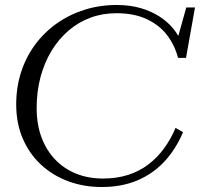

<svg xmlns="http://www.w3.org/2000/svg" viewBox="-20 -740 809 770"><path d="M393 -24Q448 -24 493.5 -38.5Q539 -53 575 -80.5Q611 -108 638 -145Q665 -182 684 -227L714 -210Q686 -143 640.5 -93.5Q595 -44 532 -17Q469 10 388 10Q315 10 252.5 -13.5Q190 -37 143.5 -80.5Q97 -124 71 -185Q45 -246 45 -321Q45 -390 64.5 -450.5Q84 -511 120.5 -560.5Q157 -610 207 -645.5Q257 -681 318 -700.5Q379 -720 448 -720Q501 -720 544 -707.5Q587 -695 620 -673.5Q653 -652 675 -625Q697 -598 708 -569L689 -574L727 -710H762L726 -508H694Q681 -558 650.5 -598.5Q620 -639 569 -663Q518 -687 447 -687Q391 -687 342.5 -669Q294 -651 254.5 -617Q215 -583 186.5 -536Q158 -489 142.5 -431Q127 -373 127 -307Q127 -241 146.5 -189Q166 -137 201.5 -100Q237 -63 285.5 -43.5Q334 -24 393 -24Z"/></svg>

Font: Roboto Serif 120pt Expanded Light
Style: Italic
Weight: 300
Width: 7
Italic angle: -10°
Designer: Greg Gazdowicz
Foundry: Commercial Type
Version: Version 1.008